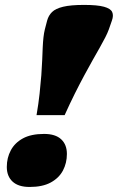

<svg xmlns="http://www.w3.org/2000/svg" viewBox="-20 -728 468 762"><path d="M424 -646 412 -611.5Q407 -597.5 397.8 -579.5Q388.5 -561.5 376 -539.2Q363.5 -517 348 -489.8Q332.5 -462.5 314.8 -429.5Q297 -396.5 277.2 -357Q257.5 -317.5 236.5 -271H125Q133 -317.5 137.2 -357Q141.5 -396.5 144 -429.5Q146.5 -462.5 147.5 -489.8Q148.5 -517 149.5 -539.2Q150.5 -561.5 152.5 -579.5Q154.5 -597.5 158 -611.5L167 -646Q172.5 -666.5 186.5 -680.2Q200.5 -694 230.5 -701.2Q260.5 -708.5 313.5 -708.5Q366.5 -708.5 392.8 -701.2Q419 -694 425.2 -680.2Q431.5 -666.5 424 -646ZM155 -196.5Q200 -196.5 222.8 -175.2Q245.5 -154 245.5 -117Q245.5 -81 229.8 -51.2Q214 -21.5 181.5 -3.8Q149 14 97.5 14Q53 14 30 -7.2Q7 -28.5 7 -65.5Q7 -101.5 22.8 -131.2Q38.5 -161 71 -178.8Q103.5 -196.5 155 -196.5Z"/></svg>

Font: Newsreader 9pt ExtraBold
Style: Italic
Weight: 800
Italic angle: -17°
Designer: Hugues Gentile
Foundry: Production Type
Version: Version 1.003